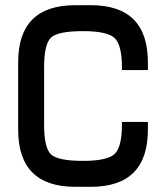

<svg xmlns="http://www.w3.org/2000/svg" viewBox="-20 -720 640 740"><path d="M330 -700H300V-600Q392 -600 421 -574Q450 -548 450 -460V-450H550V-480Q550 -700 330 -700ZM270 -700Q50 -700 50 -480V-350H150V-460Q150 -550 176.5 -575Q203 -600 300 -600V-700ZM330 0Q550 0 550 -220V-250H450V-240Q450 -152 421 -126Q392 -100 300 -100V0ZM270 0H300V-100Q203 -100 176.5 -125Q150 -150 150 -240V-350H50V-220Q50 0 270 0Z"/></svg>

Font: Millimetre
Style: Regular
Weight: 500
Designer: Jérémy Landes
Version: Version 1.0